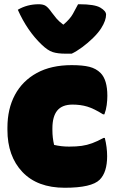

<svg xmlns="http://www.w3.org/2000/svg" viewBox="-20 -871 540 905"><path d="M318 -618H289Q252 -618 228.5 -625.5Q205 -633 176 -661Q108 -726 64 -825Q108 -851 163 -851Q184 -851 196 -843Q208 -835 224 -812Q235 -797 246.5 -783.5Q258 -770 278 -755H279Q310 -781 323.5 -805.5Q337 -830 348 -851H354Q426 -851 453 -835Q480 -819 480 -802Q480 -789 474.5 -773Q469 -757 457 -738Q443 -716 418.5 -692Q394 -668 367.5 -648.5Q341 -629 318 -618ZM318 -564Q370 -564 401.5 -556Q433 -548 454 -527Q486 -495 486 -419Q486 -399 483 -376Q480 -353 472 -332H466Q423 -359 391.5 -368.5Q360 -378 322 -378Q273 -378 250 -350Q227 -322 227 -266V-258Q227 -239 229 -222Q231 -205 235 -188Q252 -184 269.5 -182Q287 -180 306 -180Q340 -180 365 -183.5Q390 -187 414.5 -196Q439 -205 468 -221H474Q485 -177 485 -135Q485 -59 450 -24Q412 14 285 14Q156 14 85.5 -60.5Q15 -135 15 -259V-269Q15 -358 50.5 -424Q86 -490 153.5 -527Q221 -564 318 -564Z"/></svg>

Font: Recursive Sn Csl St XBk
Style: Regular
Weight: 1000
Version: Version 1.079;hotconv 1.0.112;makeotfexe 2.5.65598; ttfautoh